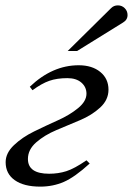

<svg xmlns="http://www.w3.org/2000/svg" viewBox="-20 -684 495 715"><path d="M232 -494 394 -654Q404 -664 419 -664Q434 -664 444.5 -653.5Q455 -643 455 -628Q455 -610 438 -600L267 -494ZM101 -348 91 -361Q175 -441 273 -441Q323 -441 353.5 -416Q384 -391 384 -350Q384 -312 353 -283.5Q322 -255 278 -236.5Q234 -218 190 -199.5Q146 -181 115 -154Q84 -127 84 -92Q84 -37 163 -37Q197 -37 227 -46.5Q257 -56 302 -87L314 -75Q258 -24 217.5 -6.5Q177 11 130 11Q69 11 35 -13Q1 -37 1 -80Q1 -114 32 -143.5Q63 -173 107 -194.5Q151 -216 195.5 -236Q240 -256 271 -281.5Q302 -307 302 -335Q302 -360 283 -376.5Q264 -393 231 -393Q192 -393 163.5 -383Q135 -373 101 -348Z"/></svg>

Font: STIX MathJax Alphabets
Style: Italic
Weight: 400
Italic angle: -16.33°
Designer: MicroPress Inc., with final additions and corrections provided by Coen Hoffman, Elsevier (retired)
Version: Version 1.1.1